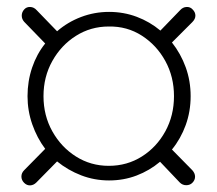

<svg xmlns="http://www.w3.org/2000/svg" viewBox="-20 -528 640 565"><path d="M51 10Q43 2 43 -8.5Q43 -19 51 -27L113 -90Q89 -122 75 -162Q61 -202 61 -245Q61 -289 74.5 -329Q88 -369 113 -400L51 -464Q44 -472 44 -482Q44 -492 51 -500Q58 -508 69 -507.5Q80 -507 88 -498L148 -436Q179 -463 218.5 -478Q258 -493 301 -493Q344 -493 382.5 -478.5Q421 -464 452 -438L510 -498Q518 -507 529 -507.5Q540 -508 547 -500Q555 -492 555 -482Q555 -472 546 -463L486 -403Q512 -370 526.5 -330Q541 -290 541 -245Q541 -200 526.5 -160Q512 -120 486 -88L546 -27Q554 -18 554 -8Q554 2 546 10Q539 17 528 17Q517 17 509 9L451 -52Q420 -26 382 -11.5Q344 3 301 3Q258 3 219 -12Q180 -27 148 -53L87 9Q79 17 69 17.5Q59 18 51 10ZM300 -40Q354 -40 397.5 -67.5Q441 -95 466.5 -141.5Q492 -188 492 -245Q492 -302 466.5 -348.5Q441 -395 397.5 -423Q354 -451 300 -450Q247 -450 203.5 -422.5Q160 -395 134 -348.5Q108 -302 108 -245Q108 -188 134 -141.5Q160 -95 203.5 -67.5Q247 -40 300 -40Z"/></svg>

Font: Nunito ExtraLight
Style: Regular
Weight: 200
Designer: Vernon Adams
Foundry: Vernon Adams
Version: Version 3.602;April 4, 2023;FontCreator 14.0.0.2856 64-bit